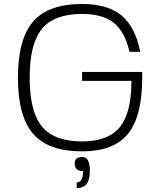

<svg xmlns="http://www.w3.org/2000/svg" viewBox="-20 -740 804 964"><path d="M392 -334V-379H694V-350Q694 -156 622.5 -68Q551 20 392 20Q223 20 146.5 -68Q70 -156 70 -350Q70 -544 146.5 -632Q223 -720 392 -720Q520 -720 589.5 -663Q659 -606 684 -480H630Q607 -581 551 -625.5Q495 -670 392 -670Q252 -670 190.5 -595Q129 -520 129 -350Q129 -180 190.5 -105Q252 -30 392 -30Q523 -30 581.5 -101.5Q640 -173 640 -334ZM431 116Q431 162 415.5 183Q400 204 365 204V176Q397 176 397 119Q355 119 355 81Q355 48 393 48Q431 48 431 116Z"/></svg>

Font: Fivo Sans Light
Style: Regular
Weight: 300
Designer: Alexander Slobzheninov
Foundry: Alexander Slobzheninov
Version: 1.0